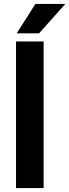

<svg xmlns="http://www.w3.org/2000/svg" viewBox="-20 -962 354 982"><path d="M203.1 -750V0H62V-750ZM65.4 -791.5 161.1 -941.9H314L179.7 -791.5Z"/></svg>

Font: Vazirmatn UI
Style: Bold
Weight: 700
Designer: Saber Rastikerdar
Foundry: Saber Rastikerdar
Version: Version 33.003